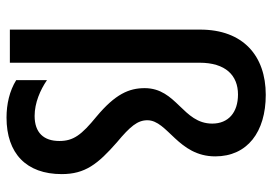

<svg xmlns="http://www.w3.org/2000/svg" viewBox="-140 -664 815 574"><g transform="rotate(90 267.0 -377.5)"><path d="M448 -614C448 -710 375 -765 264 -765C147 -765 69 -697 69 -569V0H168V-567C168 -645 206 -682 263 -682C317 -682 350 -653 350 -605C350 -517 244 -499 244 -403C244 -356 262 -315 329 -259C384 -214 402 -190 402 -148C402 -101 377 -74 327 -74C288 -74 249 -91 220 -111V-19C252 1 292 10 332 10C439 10 501 -49 501 -155C501 -225 471 -263 406 -320C358 -360 340 -382 340 -411C340 -472 448 -503 448 -614Z"/></g></svg>

Font: Noto Sans Gujarati UI Condensed Medium
Style: Regular
Weight: 500
Width: 3
Designer: Jelle Bosma - Monotype Design Team, Universal Thirst
Foundry: Monotype Imaging Inc.
Version: Version 2.106